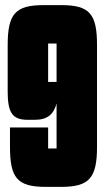

<svg xmlns="http://www.w3.org/2000/svg" viewBox="-20 -725 412 750"><path d="M168 -145V-227H19V-152C19 -30 47 5 159 5H219C329 5 359 -30 359 -152V-548C359 -670 331 -705 219 -705H150C39 -705 10 -670 10 -548V-369C10 -290 25 -257 87 -257H116C167 -257 190 -280 201 -321V-145ZM168 -555H201V-405H168Z"/></svg>

Font: Queering Heavy
Style: Bold
Weight: 900
Designer: Adam Naccarato
Foundry: adamnac
Version: Version 2.000;hotconv 1.0.109;makeotfexe 2.5.65596